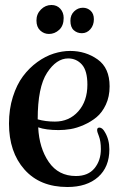

<svg xmlns="http://www.w3.org/2000/svg" viewBox="-20 -788 474 769"><path d="M400 -259Q418 -229 418 -190Q418 -119 373 -79Q328 -39 250 -39Q140 -39 78 -109Q16 -179 16 -293Q16 -351 31.5 -400Q47 -449 72 -482.5Q97 -516 129.5 -539.5Q162 -563 195.5 -573.5Q229 -584 261 -584Q323 -584 371 -550Q419 -516 419 -442Q419 -401 404 -369Q389 -337 366.5 -318.5Q344 -300 315.5 -287.5Q287 -275 262.5 -271Q238 -267 215 -267Q164 -267 133 -278Q137 -195 175.5 -139Q214 -83 284 -83Q333 -83 358.5 -114Q384 -145 384 -191Q384 -222 376 -243Q369 -260 369 -267Q369 -277 378 -277Q390 -277 400 -259ZM131 -310Q162 -301 200 -301Q257 -301 293.5 -342Q330 -383 330 -449Q330 -505 308 -529.5Q286 -554 253 -554Q206 -554 168.5 -496.5Q131 -439 131 -310ZM186 -768Q208 -768 221.5 -753Q235 -738 235 -716Q235 -685 217 -668.5Q199 -652 176 -652Q156 -652 141 -666Q126 -680 126 -706Q126 -732 144 -750Q162 -768 186 -768ZM312 -757Q330 -757 343 -745Q356 -733 356 -711Q356 -687 342 -671Q328 -655 308 -655Q289 -655 275.5 -667Q262 -679 262 -705Q262 -728 277 -742.5Q292 -757 312 -757Z"/></svg>

Font: Henny Penny
Style: Regular
Weight: 400
Designer: Olga Umpeleva
Foundry: Brownfox
Version: Version 1.001